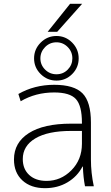

<svg xmlns="http://www.w3.org/2000/svg" viewBox="-20 -973 578 1003"><path d="M263 -530Q367 -530 411 -485.5Q455 -441 455 -333V-140Q455 -70 470 0H424Q415 -46 413 -103H411Q384 -51 332.5 -20.5Q281 10 215 10Q141 10 97 -30.5Q53 -71 53 -140Q53 -228 130.5 -277.5Q208 -327 351 -327H408V-332Q408 -421 376.5 -455.5Q345 -490 263 -490Q166 -490 88 -444L76 -482Q160 -530 263 -530ZM279 -807H229L346 -953H409ZM99 -142Q99 -90 132.5 -59Q166 -28 223 -28Q298 -28 353 -83.5Q408 -139 408 -222V-289H351Q230 -289 164.5 -250Q99 -211 99 -142ZM357 -750.5Q391 -716 391 -668Q391 -620 357 -586Q323 -552 275 -552Q227 -552 192.5 -586Q158 -620 158 -668Q158 -716 192.5 -750.5Q227 -785 275 -785Q323 -785 357 -750.5ZM358 -668Q358 -703 333.5 -727.5Q309 -752 275 -752Q240 -752 215.5 -727Q191 -702 191 -668Q191 -634 215.5 -609.5Q240 -585 275 -585Q310 -585 334 -609.5Q358 -634 358 -668Z"/></svg>

Font: Mplus 1p Light
Style: Regular
Weight: 300
Version: Version 1.061